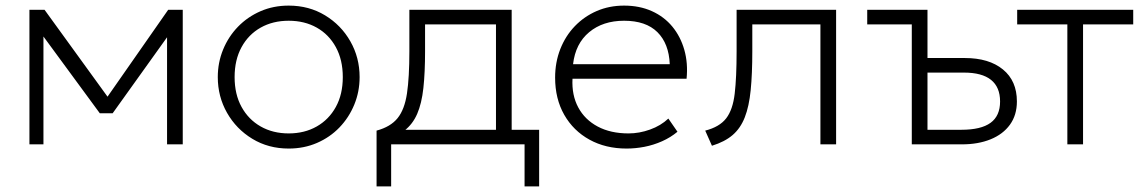

<svg xmlns="http://www.w3.org/2000/svg" viewBox="-20 -515 4089 685"><path d="M85 0V-480H136H139L376 -153L351 -152L580 -480H632V0H576V-401L586 -396L382 -111H336L126 -397L135 -402V0Z M1010 15Q937.5 15 880.2 -19.8Q823 -54.5 790 -112.5Q757 -170.5 757 -240Q757 -292 776 -338.2Q795 -384.5 829.2 -419.8Q863.5 -455 909.5 -475Q955.5 -495 1010 -495Q1082.5 -495 1139.8 -460.2Q1197 -425.5 1230 -367.5Q1263 -309.5 1263 -240Q1263 -188 1244 -141.8Q1225 -95.5 1191 -60.2Q1157 -25 1110.8 -5Q1064.5 15 1010 15ZM1010 -39Q1066.5 -39 1110 -63.8Q1153.5 -88.5 1178.2 -133.5Q1203 -178.5 1203 -240Q1203 -301.5 1178.2 -346.8Q1153.5 -392 1110 -416.5Q1066.5 -441 1010 -441Q953.5 -441 910 -416.5Q866.5 -392 841.8 -346.8Q817 -301.5 817 -240Q817 -178.5 841.8 -133.5Q866.5 -88.5 910 -63.8Q953.5 -39 1010 -39Z M1749.5 0V-428H1496.5V-332Q1496.5 -256 1490.5 -201Q1484.5 -146 1468.5 -109Q1452.5 -72 1423 -49.2Q1393.5 -26.5 1346.5 -15L1323.5 -49Q1373.5 -62.5 1398.5 -93.5Q1423.5 -124.5 1432 -181.8Q1440.5 -239 1440.5 -332V-480H1805.5V0ZM1323.5 150V-49L1374.5 -42L1382.5 -52H1903.5V150H1851.5V0H1375.5V150Z M2215.5 15Q2140.5 15 2083 -16.8Q2025.5 -48.5 1993 -105.5Q1960.5 -162.5 1960.5 -238Q1960.5 -293 1979 -340Q1997.5 -387 2031 -421.8Q2064.5 -456.5 2109.2 -475.8Q2154 -495 2206.5 -495Q2262 -495 2305.8 -475.2Q2349.5 -455.5 2378.8 -420Q2408 -384.5 2421.5 -337Q2435 -289.5 2429.5 -234H2022.5Q2019.5 -175.5 2043 -131.8Q2066.5 -88 2112.5 -63.5Q2158.5 -39 2222.5 -39Q2261 -39 2299.2 -52.8Q2337.5 -66.5 2364.5 -92L2397 -45Q2372.5 -24.5 2342 -11Q2311.5 2.5 2279.2 8.8Q2247 15 2215.5 15ZM2024.5 -286H2369.5Q2366.5 -359.5 2325.5 -400.2Q2284.5 -441 2206.5 -441Q2131 -441 2082 -400.2Q2033 -359.5 2024.5 -286Z M2520 5 2496 -49Q2547 -62 2570.8 -92.8Q2594.5 -123.5 2601.2 -181Q2608 -238.5 2608 -332V-480H2963V0H2907V-428H2664V-332Q2664 -251 2658.2 -193.2Q2652.5 -135.5 2637.2 -96.5Q2622 -57.5 2593.8 -33.2Q2565.5 -9 2520 5Z M3233 0V-480H3289V-52H3410Q3480 -52 3514 -76.8Q3548 -101.5 3548 -153Q3548 -204 3515.8 -230Q3483.5 -256 3419 -256H3276V-308H3422Q3508.5 -308 3558.2 -267.2Q3608 -226.5 3608 -153Q3608 -104.5 3583.2 -70.2Q3558.5 -36 3514.2 -18Q3470 0 3412 0ZM3074 -428V-480H3289L3233 -428Z M3788 0V-428H3609V-480H4023V-428H3844V0Z"/></svg>

Font: Geologica Roman Thin
Style: Regular
Weight: 250
Designer: Sindre Bremnes, Frode Helland
Foundry: Monokrom Skriftforlag AS
Version: Version 1.010;gftools[0.9.28]